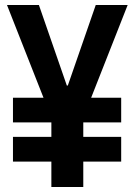

<svg xmlns="http://www.w3.org/2000/svg" viewBox="-20 -750 540 770"><path d="M32 -102V-201H466V-102ZM32 -259V-358H466V-259ZM186 0V-278L8 -730H136L248 -407H252L364 -730H492L314 -278V0Z"/></svg>

Font: M PLUS 1 Code SemiBold
Style: Regular
Weight: 600
Designer: Coji Morishita
Foundry: UNDERFOREST DESIGN
Version: Version 1.005